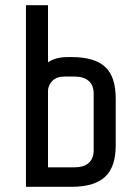

<svg xmlns="http://www.w3.org/2000/svg" viewBox="-20 -720 536 740"><path d="M256 0H80V-700H165V-480Q195 -500 240 -500H256Q344 -500 385 -462.5Q426 -425 426 -340V-160Q426 -76 384.5 -38Q343 0 256 0ZM165 -370V-75H266Q303 -75 322 -92Q341 -109 341 -140V-360Q341 -391 322 -408Q303 -425 266 -425H230Q197 -425 181 -407.5Q165 -390 165 -370Z"/></svg>

Font: Share Tech
Style: Regular
Weight: 400
Designer: Ralph du Carrois
Foundry: Carrois Type Design
Version: Version 1.100